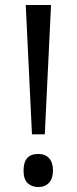

<svg xmlns="http://www.w3.org/2000/svg" viewBox="-20 -734 307 768"><path d="M159.2 -196.8H107.9L83 -713.9H184.1ZM74.2 -51.8Q74.2 -118.2 132.8 -118.2Q161.1 -118.2 176.5 -101.1Q191.9 -84 191.9 -51.8Q191.9 -20.5 176.3 -3.2Q160.6 14.2 132.8 14.2Q107.4 14.2 90.8 -1.2Q74.2 -16.6 74.2 -51.8Z"/></svg>

Font: f0_57812 
Style: Regular
Weight: 400
Foundry: Ascender Corporation
Version: Version 1.10